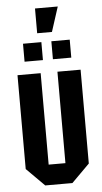

<svg xmlns="http://www.w3.org/2000/svg" viewBox="-59 -921 511 958"><g transform="rotate(-5 196.0 -442.0)"><path d="M354 -560V-90L264 0H128L38 -90V-560H154V-102H238V-560ZM79 -624V-714H171V-624ZM221 -624V-714H313V-624ZM154 -760V-884H268L228 -760Z"/></g></svg>

Font: Tektur Condensed Medium
Style: Regular
Weight: 500
Width: 3
Designer: Adam Jagosz
Foundry: Adam Jagosz
Version: Version 1.005;gftools[0.9.30]